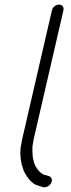

<svg xmlns="http://www.w3.org/2000/svg" viewBox="-20 -720 310 835"><path d="M205.8 -675 76.3 -114C74.8 -107.3 73.6 -100.7 72.7 -94C64.8 -59.7 69.3 -28.3 74.7 -3L79.5 11C80.6 17.7 83.6 25 88.4 33C99.8 52.4 110.2 67.2 128.5 80C141.2 87.1 154 88.8 168.3 94C189 98.3 212.3 75 204.1 56C197.7 41.3 176.7 45.1 163.7 36C147.7 25.5 135.5 8 128.5 -11L125 -26C122.2 -33.6 122.6 -43.6 121.2 -53L120.9 -69C120.4 -78 121 -86.7 123.6 -98C124 -102.7 124.9 -108 126.3 -114L255.8 -675C259.1 -689.1 250.3 -700 236.6 -700C222.9 -700 209.1 -689.1 205.8 -675Z"/></svg>

Font: HoneyBee
Style: BookIt
Weight: 300
Foundry: Cannot Into Space Fonts
Version: Version 0.89